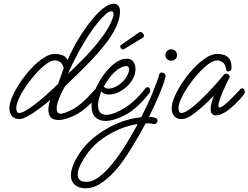

<svg xmlns="http://www.w3.org/2000/svg" viewBox="-20 -640 1346 1040"><path d="M86 5Q58 5 44.5 -11.5Q31 -28 31 -53Q31 -81 47.5 -118.5Q64 -156 91 -196Q118 -236 150.5 -270.5Q183 -305 216 -326.5Q249 -348 277 -348Q297 -348 316.5 -341.5Q336 -335 346 -315Q371 -373 406 -430.5Q441 -488 478.5 -534Q516 -580 550 -603Q575 -620 595 -620Q611 -620 620.5 -609.5Q630 -599 630 -578Q630 -538 608.5 -493Q587 -448 552 -403Q517 -358 476.5 -315.5Q436 -273 398 -236.5Q360 -200 332 -173Q316 -146 301.5 -110.5Q287 -75 287 -51Q287 -24 308 -24Q325 -24 359.5 -40.5Q394 -57 427 -86Q447 -103 464 -122Q481 -141 496 -157Q500 -162 506 -162Q511 -162 515.5 -156.5Q520 -151 520 -143Q520 -134 515 -128Q500 -107 473.5 -81.5Q447 -56 427 -41Q389 -13 345 1Q318 10 297 10Q242 10 242 -45Q242 -68 252 -97Q252 -98 253 -99Q222 -73 189.5 -49Q157 -25 129 -10Q101 5 86 5ZM348 -241Q358 -249 383 -273Q408 -297 440.5 -330.5Q473 -364 505 -403Q537 -442 561 -481Q585 -520 594 -554Q595 -558 595 -564Q595 -579 583 -579Q568 -579 548 -559Q509 -521 472.5 -467.5Q436 -414 404.5 -355.5Q373 -297 348 -241ZM83 -28Q97 -28 119.5 -41Q142 -54 168 -74Q194 -94 219.5 -116Q245 -138 265 -157Q285 -176 295 -186L325 -271Q318 -297 304 -305Q290 -313 277 -313Q257 -313 230 -293Q203 -273 175 -242Q147 -211 122.5 -175.5Q98 -140 83 -107.5Q68 -75 68 -54Q68 -44 71.5 -36Q75 -28 83 -28Z M550 15Q519 15 497.5 -4Q476 -23 476 -70Q476 -102 492.5 -145Q509 -188 537 -228.5Q565 -269 599 -295.5Q633 -322 668 -322Q691 -322 702.5 -305.5Q714 -289 714 -266Q714 -232 692 -200Q670 -168 636.5 -148Q603 -128 570 -128Q543 -128 529 -145Q521 -125 516 -106Q511 -87 511 -70Q511 -41 523.5 -29.5Q536 -18 555 -18Q578 -18 606.5 -30Q635 -42 660 -58.5Q685 -75 697 -86Q717 -103 735.5 -123.5Q754 -144 768 -162Q773 -168 779 -168Q785 -168 789.5 -162.5Q794 -157 794 -149Q794 -142 789 -135Q773 -115 749.5 -89.5Q726 -64 697 -42Q681 -29 656 -16Q631 -3 603.5 6Q576 15 550 15ZM568 -160Q588 -160 611.5 -173Q635 -186 653.5 -207.5Q672 -229 678 -254Q679 -256 679 -259Q679 -262 679 -264Q679 -282 666 -282Q645 -282 622 -266.5Q599 -251 578.5 -225.5Q558 -200 542 -170Q546 -167 550 -164.5Q554 -162 558 -161Q560 -160 563 -160Q566 -160 568 -160ZM646 -372Q637 -372 632 -384L631 -388Q631 -391 633 -393.5Q635 -396 636 -397L733 -464Q738 -467 742 -467Q747 -467 753.5 -460Q760 -453 760 -448Q760 -439 752 -435L652 -374Q648 -372 646 -372Z M907 -311Q895 -311 885.5 -319.5Q876 -328 876 -341Q876 -355 885 -364Q894 -373 907 -373Q921 -373 930 -364Q939 -355 939 -341Q939 -328 929.5 -319.5Q920 -311 907 -311ZM445 380Q406 380 385 361Q364 342 364 311Q364 280 381.5 242Q399 204 428 166Q462 123 512.5 86.5Q563 50 623 25.5Q683 1 745 -5Q783 -79 809 -143Q835 -207 843 -238Q845 -247 857 -247Q865 -247 872 -240.5Q879 -234 876 -221Q865 -180 841 -123.5Q817 -67 787 -7Q804 -7 821 -2Q833 1 833 13Q833 21 826.5 28Q820 35 810 32Q803 30 796 29Q789 28 781 28Q775 28 769 28Q737 88 704 142.5Q671 197 643 236Q617 272 584.5 305Q552 338 516.5 359Q481 380 445 380ZM401 306Q401 323 411.5 334Q422 345 449 345Q481 345 516.5 318.5Q552 292 588.5 247Q625 202 660 146Q695 90 726 32Q647 44 574 86Q501 128 457 186Q448 198 434.5 219Q421 240 411 263Q401 286 401 306Z M965 5Q937 5 923.5 -11.5Q910 -28 910 -53Q910 -81 926.5 -118.5Q943 -156 970 -196Q997 -236 1029.5 -270.5Q1062 -305 1095 -326.5Q1128 -348 1156 -348Q1175 -348 1193 -342.5Q1211 -337 1222.5 -321Q1234 -305 1234 -274Q1234 -263 1228 -258Q1222 -253 1217 -253Q1206 -253 1206 -261Q1201 -293 1185.5 -303Q1170 -313 1156 -313Q1136 -313 1109 -293Q1082 -273 1054 -242Q1026 -211 1001.5 -175.5Q977 -140 962 -107.5Q947 -75 947 -54Q947 -44 950.5 -36Q954 -28 962 -28Q977 -28 1001 -44Q1025 -60 1052.5 -85.5Q1080 -111 1107 -139Q1134 -167 1156 -192Q1178 -217 1190 -232Q1196 -241 1205 -241Q1212 -241 1218 -236Q1224 -231 1224 -223Q1224 -219 1221 -214Q1214 -203 1204.5 -183Q1195 -163 1185.5 -140Q1176 -117 1169.5 -97.5Q1163 -78 1163 -68Q1163 -58 1170 -58Q1175 -58 1182.5 -63Q1190 -68 1196 -72Q1220 -92 1242 -114.5Q1264 -137 1282 -157Q1286 -162 1292 -162Q1297 -162 1301.5 -156.5Q1306 -151 1306 -143Q1306 -134 1301 -128Q1285 -107 1259 -81.5Q1233 -56 1213 -41Q1200 -32 1182.5 -23.5Q1165 -15 1149 -15Q1137 -15 1129 -22.5Q1121 -30 1121 -49Q1121 -64 1126 -83Q1131 -102 1138 -122Q1110 -92 1078 -63Q1046 -34 1016.5 -14.5Q987 5 965 5Z"/></svg>

Font: Meow Script
Style: Regular
Weight: 400
Designer: Robert E. Leuschke
Foundry: Robert E. Leuschke
Version: Version 1.010; ttfautohint (v1.8.3)